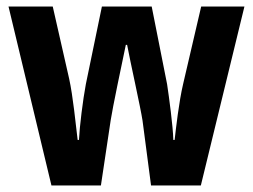

<svg xmlns="http://www.w3.org/2000/svg" viewBox="-20 -659 772 586"><path d="M415 -291 441 -93H593L726 -639H594L539 -403C526 -348 517 -267 513 -232H509C508 -274 496 -362 490 -402L443 -639H291L242 -402C233 -354 223 -274 221 -232H217C211 -280 203 -365 191 -419L141 -639H6L137 -93H288L318 -293C323 -327 353 -470 364 -522H368C377 -473 409 -331 415 -291Z"/></svg>

Font: Noto Sans Kannada UI Condensed
Style: Bold
Weight: 700
Width: 3
Designer: Jelle Bosma - Monotype Design Team
Foundry: Monotype Imaging Inc.
Version: Version 2.005